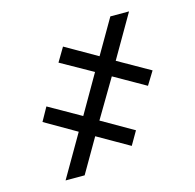

<svg xmlns="http://www.w3.org/2000/svg" viewBox="-98 -755 868 856"><g transform="rotate(-15 336.0 -327.5)"><path d="M420.8 -394.9 565.7 -312.5 603.3 -373.6 455.6 -457.4 570 -654.8H483.7L391.3 -495.7L245 -579.5L207 -515.6L353.7 -433.2L252.1 -257.1L104.4 -340.9L69.6 -278.4L214.5 -194.6L101.6 0H189.6L280.2 -156.2L426.5 -72.4L462.7 -134.9L316.4 -218.8Z"/></g></svg>

Font: Magic Ui Pro
Style: Bold
Weight: 700
Designer: Stefan Endress, Andreas Faust
Version: Version 1.000;FEAKit 1.0